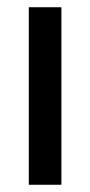

<svg xmlns="http://www.w3.org/2000/svg" viewBox="-20 -510 249 530"><path d="M59.5 0V-490H149.5V0Z"/></svg>

Font: Cabin
Style: Regular
Weight: 400
Width: 4
Designer: Pablo Impallari
Foundry: Pablo Impallari. http://www.impallari.com Igino Marini. http://www.ikern.com
Version: Version 3.001